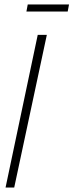

<svg xmlns="http://www.w3.org/2000/svg" viewBox="-20 -845 331 865"><path d="M5 0 150 -688H191L44 0ZM99 -793 105 -825H291L285 -793Z"/></svg>

Font: Saira UltraCondensed ExtraLight
Style: Italic
Weight: 250
Width: 1
Italic angle: -12°
Designer: Hector Gatti with collaboration of the Omnibus-Type team
Foundry: Omnibus-Type
Version: Version 1.101